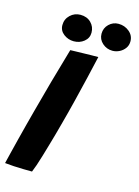

<svg xmlns="http://www.w3.org/2000/svg" viewBox="-139 -928 727 1007"><g transform="rotate(15 225.0 -424.0)"><path d="M138 9Q118.5 9 92 8.5Q65.5 8 38.2 6.5Q11 5 -10 2.5Q-4 -22 4.5 -57Q13 -92 23.5 -133.2Q34 -174.5 45 -217Q56 -259.5 66.5 -298.5Q87.5 -378.5 113 -469.5Q138.5 -560.5 167 -658Q175.5 -658.5 194.2 -658.8Q213 -659 236.2 -659.8Q259.5 -660.5 281.5 -660.8Q303.5 -661 318.5 -661Q306.5 -607.5 291 -542.2Q275.5 -477 258.8 -409Q242 -341 225 -278.5Q217 -247.5 207.5 -214Q198 -180.5 188.5 -147.5Q179 -114.5 170 -84.5Q161 -54.5 152.8 -30.2Q144.5 -6 138 9ZM172 -707.5Q141.5 -707.5 117.2 -726Q93 -744.5 93 -774.5Q93 -807 116.2 -829Q139.5 -851 171.5 -851Q207 -851 229 -829Q251 -807 251 -775Q251 -745.5 227.5 -726.5Q204 -707.5 172 -707.5ZM381 -712Q349.5 -712 326.2 -732.8Q303 -753.5 303 -784Q303 -815 324.8 -836Q346.5 -857 376.5 -857Q410 -857 435 -836.2Q460 -815.5 460 -783.5Q460 -762 448.2 -746Q436.5 -730 418.5 -721Q400.5 -712 381 -712Z"/></g></svg>

Font: Grandstander Thin
Style: Bold Italic
Weight: 700
Italic angle: -15°
Version: Version 1.200